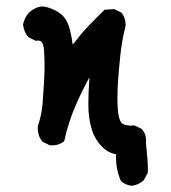

<svg xmlns="http://www.w3.org/2000/svg" viewBox="-20 -477 540 606"><path d="M346.2 20Q346.2 15.1 346.2 9.8Q320.8 5.4 301.8 -14.2Q278.8 -38.1 269.5 -69.3Q258.8 -103.5 258.8 -148.9Q258.8 -179.7 262.2 -232.9Q240.2 -192.9 222.2 -151.9Q196.8 -96.2 182.6 -31.7L180.7 -29.8Q165 -18.1 144.5 -18.1Q141.6 -18.1 136.7 -18.6L114.3 -29.8L112.8 -31.2Q99.1 -48.8 99.1 -72.8Q99.1 -79.6 100.1 -81.5Q111.3 -113.8 114.3 -148.9Q120.6 -228.5 120.6 -268.6Q120.6 -292.5 119.1 -316.9Q117.7 -337.9 110.4 -345.7Q106.4 -349.1 100.1 -349.1Q98.1 -349.1 92.8 -348.1L69.3 -359.9L68.4 -361.3Q55.2 -376.5 52.7 -399.9Q57.1 -420.4 70.3 -436Q92.3 -456.5 114.7 -456.5Q122.1 -456.5 128.9 -454.1Q156.2 -446.3 173.8 -431.2L177.7 -427.7Q193.4 -412.1 200.7 -382.8Q206.5 -360.4 209.5 -336.4Q221.7 -350.6 234.4 -367.2Q250 -387.2 310.1 -446.3L340.3 -448.2L363.8 -437Q376.5 -419.9 376.5 -399.4Q376.5 -393.6 375.5 -391.6Q364.3 -347.2 359.4 -298.8Q350.6 -213.9 350.6 -169.9Q350.6 -123 356.4 -104Q359.9 -92.8 364 -88.6Q368.2 -84.5 376.5 -82.5Q384.8 -80.6 391.6 -80.6Q398.4 -80.6 404.8 -81.1L427.7 -69.8L428.7 -68.4Q440.9 -54.7 440.9 -34.2Q440.9 -31.2 440.4 -28.3Q446.8 31.2 446.8 56.6Q446.8 63 446.3 68.8L433.1 92.8L431.6 93.8Q416.5 106.9 395.5 109.4Q376.5 106.9 363.3 95.7L361.8 94.7Q346.2 59.6 346.2 20Z"/></svg>

Font: Bakudai
Style: Bold
Weight: 700
Version: Version 1.48